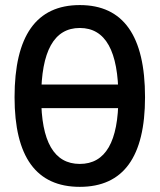

<svg xmlns="http://www.w3.org/2000/svg" viewBox="-20 -723 626 753"><path d="M88.9 -298.8V-391.6H499.5V-298.8ZM293 9.8Q37.1 9.8 37.1 -341.8Q37.1 -703.1 293 -703.1Q548.8 -703.1 548.8 -341.8Q548.8 9.8 293 9.8ZM293 -80.1Q444.3 -80.1 444.3 -341.8Q444.3 -613.3 293 -613.3Q141.6 -613.3 141.6 -341.8Q141.6 -80.1 293 -80.1Z"/></svg>

Font: Cascadia Mono
Style: Regular
Weight: 400
Monospace: yes
Designer: Aaron Bell
Foundry: Saja Typeworks
Version: Version 2404.023